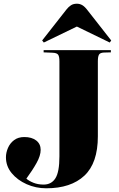

<svg xmlns="http://www.w3.org/2000/svg" viewBox="-20 -1000 640 1034"><path d="M229 14Q173 14 123.5 -8Q74 -30 43 -67.5Q12 -105 12 -153Q12 -178 23 -203.5Q34 -229 56 -245.5Q78 -262 111 -262Q151 -262 175 -243.5Q199 -225 199 -193Q199 -162 177 -122.5Q155 -83 122 -38Q135 -26 159.5 -16Q184 -6 215 -6Q257 -6 278.5 -40Q300 -74 300 -158V-670Q300 -696 293 -705.5Q286 -715 264 -716L215 -718V-730H577V-718L539 -717Q519 -716 513 -705.5Q507 -695 507 -670V-266Q507 -122 434.5 -54Q362 14 229 14ZM216 -771 207 -782 338 -949Q349 -963 362 -971.5Q375 -980 394 -980Q410 -980 423.5 -972Q437 -964 452 -944L579 -782L571 -771L394 -857Z"/></svg>

Font: Literata 72pt ExtraBold
Style: Regular
Weight: 800
Designer: Latin by Veronika Burian and Jose Scaglione. Greek by Irene Vlachou. Cyrillic by Vera Evstafieva.
Foundry: TypeTogether
Version: Version 3.002